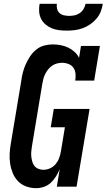

<svg xmlns="http://www.w3.org/2000/svg" viewBox="-20 -975 557 1003"><path d="M169 8Q142 8 117 -1Q92 -10 74.5 -28Q57 -46 47 -70Q37 -94 33 -120Q29 -146 30.5 -173Q32 -200 37 -228L91 -552Q94 -575 99.5 -596.5Q105 -618 114.5 -639.5Q124 -661 137.5 -681Q151 -701 169.5 -716Q188 -731 210.5 -737Q233 -743 255 -743Q277 -743 297.5 -739Q318 -735 336 -726.5Q354 -718 369 -704.5Q384 -691 393 -673L403 -735H502L472 -554H373Q376 -572 374.5 -589.5Q373 -607 364 -620.5Q355 -634 338.5 -640.5Q322 -647 305 -647Q292 -647 278 -643.5Q264 -640 252.5 -632Q241 -624 232 -613Q223 -602 216.5 -589Q210 -576 206.5 -563Q203 -550 201 -537L147 -212Q145 -198 143.5 -184Q142 -170 143.5 -157Q145 -144 148.5 -131Q152 -118 160 -108Q168 -98 180.5 -93Q193 -88 207 -88Q224 -88 241 -95.5Q258 -103 270 -117Q282 -131 288.5 -148Q295 -165 298 -183L319 -310H245L261 -406H448L380 0H277L292 -92Q284 -72 272.5 -53.5Q261 -35 245.5 -20.5Q230 -6 209.5 1Q189 8 169 8ZM329 -815Q308 -815 288 -817.5Q268 -820 250 -827.5Q232 -835 217.5 -847.5Q203 -860 194.5 -877Q186 -894 184.5 -914.5Q183 -935 187 -955H277Q275 -941 278.5 -928Q282 -915 291.5 -906.5Q301 -898 314.5 -895Q328 -892 341 -892Q356 -892 370 -895Q384 -898 396.5 -906.5Q409 -915 416.5 -928Q424 -941 427 -955H517Q514 -934 506 -914Q498 -894 483.5 -877Q469 -860 450.5 -847.5Q432 -835 411.5 -827.5Q391 -820 370 -817.5Q349 -815 329 -815Z"/></svg>

Font: Iosevka Slab
Style: Bold Italic
Weight: 700
Italic angle: -9°
Monospace: yes
Designer: Belleve Invis
Foundry: Belleve Invis
Version: Version 11.1.0; ttfautohint (v1.8.3)